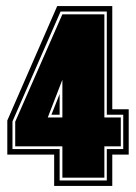

<svg xmlns="http://www.w3.org/2000/svg" viewBox="-20 -611 447 631"><path d="M158 0V-103H4V-215L168 -591H349V-252H403V-103H349V0ZM176 -18H331V-121H385V-234H331V-573H179L21 -212V-121H176ZM185 -27V-130H30V-211L185 -564H323V-225H377V-130H323V-27ZM137 -225H185V-349ZM149 -234 176 -302V-234Z"/></svg>

Font: Alumni Sans Collegiate One
Style: Regular
Weight: 400
Designer: Robert E. Leuschke
Foundry: Robert E. Leuschke
Version: Version 1.100